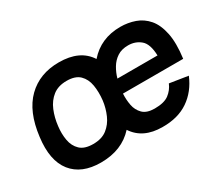

<svg xmlns="http://www.w3.org/2000/svg" viewBox="-101 -713 1043 925"><g transform="rotate(-30 420.5 -250.0)"><path d="M231 10Q124 10 72 -55.5Q20 -121 36 -245Q52 -377 120 -443.5Q188 -510 295 -510Q412 -510 461 -433Q528 -510 637 -510Q679 -510 717.5 -496.5Q756 -483 783.5 -451Q811 -419 822.5 -363.5Q834 -308 823 -225H488Q486 -192 492 -160.5Q498 -129 519.5 -107.5Q541 -86 585 -86Q638 -86 664.5 -106Q691 -126 704 -157L806 -141Q776 -69 717.5 -29Q659 11 573 10Q465 10 416 -65Q348 10 231 10ZM243 -86Q291 -86 320.5 -109Q350 -132 366 -168.5Q382 -205 387 -245Q392 -290 385.5 -328.5Q379 -367 355 -390.5Q331 -414 283 -414Q236 -414 206 -390.5Q176 -367 160 -328.5Q144 -290 139 -245Q134 -205 140.5 -168.5Q147 -132 171 -109Q195 -86 243 -86ZM625 -414Q589 -414 564.5 -398Q540 -382 524.5 -356Q509 -330 501 -301H724Q722 -366 693.5 -390Q665 -414 625 -414Z"/></g></svg>

Font: Haskoy SemiBold
Style: Italic
Weight: 600
Designer: Ertekin Erdin
Foundry: Ertekin Erdin
Version: Version 2.000; ttfautohint (v1.8.4.7-5d5b)